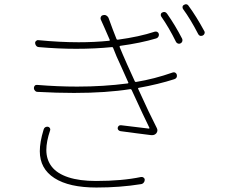

<svg xmlns="http://www.w3.org/2000/svg" viewBox="-20 -838 1040 888"><path d="M181.6 -238.3Q185.5 -252.9 201.2 -252Q207 -251 210.4 -246.1Q213.9 -241.2 211.9 -235.4Q194.3 -183.6 194.3 -144.5Q194.3 -99.6 219.2 -67.4Q244.1 -35.2 295.9 -18.1Q347.7 -1 423.8 -1Q544.9 -1 632.8 -19.5Q638.7 -20.5 644 -16.6Q649.4 -12.7 649.4 -5.9Q649.4 1 644.5 6.8Q639.6 12.7 631.8 13.7Q535.2 29.3 425.8 29.3Q299.8 29.3 231.9 -14.2Q164.1 -57.6 164.1 -138.7Q164.1 -180.7 181.6 -238.3ZM779.3 -502.9Q785.2 -504.9 790.5 -502Q795.9 -499 797.9 -492.2Q800.8 -476.6 786.1 -471.7Q712.9 -448.2 621.1 -431.6Q617.2 -430.7 619.1 -426.8Q670.9 -312.5 705.1 -246.1Q711.9 -233.4 703.1 -221.7Q695.3 -212.9 683.6 -212.9Q681.6 -212.9 679.7 -212.9Q659.2 -215.8 610.4 -221.7Q561.5 -227.5 537.1 -231.4Q531.2 -232.4 527.3 -236.8Q523.4 -241.2 524.4 -247.1Q525.4 -252.9 529.8 -256.3Q534.2 -259.8 540 -258.8Q586.9 -252.9 668.9 -243.2Q669.9 -243.2 670.9 -244.6Q671.9 -246.1 670.9 -247.1Q649.4 -290 588.9 -421.9Q586.9 -425.8 583 -425.8Q471.7 -408.2 322.3 -408.2Q243.2 -408.2 153.3 -413.1Q146.5 -413.1 141.6 -418.9Q136.7 -423.8 136.7 -430.7Q136.7 -437.5 141.1 -441.9Q145.5 -446.3 152.3 -445.3Q247.1 -437.5 336.9 -437.5Q459 -437.5 570.3 -452.1Q575.2 -453.1 573.2 -457Q561.5 -483.4 543 -524.4Q524.4 -565.4 519.5 -576.2L502.9 -617.2Q501 -621.1 497.1 -620.1Q418.9 -612.3 332 -612.3Q250 -612.3 160.2 -620.1Q153.3 -620.1 148.4 -625Q143.6 -629.9 142.6 -637.7Q141.6 -643.6 146.5 -648.4Q151.4 -653.3 157.2 -652.3Q256.8 -642.6 343.8 -642.6Q418 -642.6 484.4 -649.4Q489.3 -650.4 487.3 -654.3Q482.4 -665 463.9 -708Q451.2 -736.3 447.3 -745.1Q443.4 -752 446.3 -759.3Q449.2 -766.6 456.1 -767.6Q464.8 -770.5 472.2 -766.1Q479.5 -761.7 482.4 -753.9Q502 -699.2 518.6 -658.2Q519.5 -654.3 524.4 -654.3Q625 -668 695.3 -691.4Q702.1 -693.4 707.5 -690.4Q712.9 -687.5 714.8 -680.7Q715.8 -673.8 712.4 -668Q709 -662.1 702.1 -660.2Q629.9 -638.7 536.1 -626Q532.2 -625 533.2 -621.1L547.9 -585.9Q560.5 -555.7 603.5 -461.9Q605.5 -458 609.4 -459Q693.4 -472.7 779.3 -502.9ZM725.6 -761.7Q723.6 -765.6 723.6 -768.6Q723.6 -777.3 730.5 -780.3Q744.1 -787.1 752.9 -774.4Q790 -721.7 822.3 -659.2Q825.2 -653.3 823.2 -647Q821.3 -640.6 815.4 -637.7Q811.5 -635.7 807.6 -635.7Q805.7 -635.7 802.7 -636.7Q796.9 -638.7 793.9 -644.5Q761.7 -710 725.6 -761.7ZM826.2 -796.9Q824.2 -800.8 824.2 -804.7Q824.2 -812.5 831.1 -815.4Q835.9 -818.4 839.8 -818.4Q847.7 -818.4 852.5 -810.5Q887.7 -762.7 924.8 -694.3Q926.8 -691.4 926.8 -687.5Q926.8 -685.5 925.8 -682.6Q923.8 -676.8 918 -673.8Q913.1 -671.9 909.2 -671.9Q901.4 -671.9 896.5 -680.7Q861.3 -749 826.2 -796.9Z"/></svg>

Font: Gen Jyuu Gothic ExtraLight
Style: Regular
Weight: 100
Designer: [Source Han Sans]
Ryoko NISHIZUKA  (kana & ideographs); Paul D. Hunt (Latin, Greek & Cyrillic); Wenlong ZHANG  (bopomofo
Version: Version 1.002.20150607